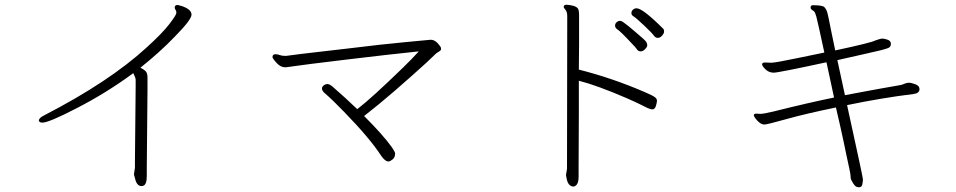

<svg xmlns="http://www.w3.org/2000/svg" viewBox="-20 -735 4040 811"><path d="M159 -217Q186 -217 302 -277Q429 -342 543 -426Q546 -419 549.5 -411.5Q553 -404 553 -398V-367L550 -60V-27L546 0V3Q547 5 550 17Q557 51 578 51L584 50Q600 46 600 9V-26L603 -354V-408Q603 -422 598 -430.5Q593 -439 573 -449Q656 -515 720 -582Q789 -652 789 -673Q789 -696 746 -710Q731 -714 730 -714Q718 -714 718 -703Q718 -698 721.5 -693.5Q725 -689 725 -680.5Q725 -672 695.5 -633.5Q666 -595 600 -535Q442 -390 167 -248Q144 -237 144 -225Q147 -217 159 -217Z M1800 -567H1798Q1697 -558 1584 -546Q1516 -538 1444 -529.5Q1372 -521 1306 -513.5Q1240 -506 1189 -499H1183Q1171 -499 1161.5 -502.5Q1152 -506 1144 -506Q1131 -506 1131 -494Q1131 -490 1139 -480Q1161 -451 1183 -451H1190Q1194 -451 1226 -456Q1258 -461 1440.5 -483Q1623 -505 1749 -518Q1721 -487 1684 -451Q1546 -317 1489 -274Q1440 -321 1386 -368Q1372 -380 1363.5 -380Q1355 -380 1347.5 -374.5Q1340 -369 1340 -361Q1340 -353 1349 -344Q1389 -309 1434 -262Q1543 -150 1590 -77Q1607 -53 1620 -53Q1626 -53 1630 -56Q1649 -66 1649 -86Q1649 -93 1636 -112Q1599 -164 1518 -245Q1581 -294 1648 -352Q1686 -385 1721.5 -416.5Q1757 -448 1782 -471Q1807 -494 1815 -502.5Q1823 -511 1833 -516.5Q1843 -522 1843 -527.5Q1843 -533 1841 -537Q1821 -567 1800 -567Z M2424 11V-32L2425 -256V-394Q2503 -374 2628 -320Q2678 -298 2701.5 -285.5Q2725 -273 2735.5 -273Q2746 -273 2750.5 -287.5Q2755 -302 2755 -310Q2755 -318 2745.5 -325Q2736 -332 2708 -344Q2568 -405 2425 -441Q2426 -504 2426 -546V-673Q2426 -687 2423 -695.5Q2420 -704 2404 -710Q2384 -715 2372 -715Q2363 -715 2361 -707V-706Q2361 -702 2368.5 -693.5Q2376 -685 2376 -667L2375 -22L2371 2V7Q2372 10 2374 22Q2381 53 2403 53Q2424 49 2424 11ZM2744 -582Q2750 -575 2759 -575Q2768 -575 2776.5 -584.5Q2785 -594 2785 -601Q2785 -608 2783 -612Q2695 -700 2669 -700Q2660 -700 2653.5 -694Q2647 -688 2647 -679.5Q2647 -671 2656.5 -665.5Q2666 -660 2700.5 -627.5Q2735 -595 2744 -582ZM2686 -518Q2696 -518 2705 -527.5Q2714 -537 2714 -543.5Q2714 -550 2710 -557.5Q2706 -565 2664 -600Q2648 -614 2633 -626Q2618 -638 2611 -642.5Q2604 -647 2597.5 -647Q2591 -647 2584.5 -641Q2578 -635 2578 -627Q2578 -619 2585 -613Q2601 -603 2648 -552Q2665 -535 2670.5 -526.5Q2676 -518 2686 -518Z M3212 -471Q3199 -471 3199 -463.5Q3199 -456 3213.5 -442Q3228 -428 3248 -428Q3268 -428 3471 -472L3503 -323Q3399 -302 3247 -264Q3204 -254 3192 -254L3174 -255Q3164 -255 3164 -247Q3164 -245 3170.5 -235.5Q3177 -226 3187.5 -217.5Q3198 -209 3209 -209Q3220 -209 3302 -232Q3384 -255 3511 -281Q3532 -191 3544 -134Q3549 -108 3555.5 -78.5Q3562 -49 3567.5 -23Q3573 3 3573 11.5Q3573 20 3574.5 22.5Q3576 25 3580 33Q3584 41 3590.5 48.5Q3597 56 3608.5 56Q3620 56 3622.5 43.5Q3625 31 3625 22.5Q3625 14 3558 -291Q3702 -321 3839 -338Q3864 -341 3864 -359L3863 -364Q3861 -374 3844 -380Q3827 -386 3818 -385.5Q3809 -385 3801 -381.5Q3793 -378 3785 -376Q3708 -363 3549 -333L3517 -481Q3578 -495 3630 -506.5Q3682 -518 3699.5 -522.5Q3717 -527 3730 -531.5Q3743 -536 3743 -549V-552Q3742 -563 3728.5 -567.5Q3715 -572 3707 -572Q3699 -572 3677 -564Q3662 -555 3508 -522Q3500 -559 3493 -594Q3486 -629 3481 -653.5Q3476 -678 3473 -687Q3470 -696 3462.5 -704.5Q3455 -713 3414 -713Q3405 -713 3404 -705V-704Q3404 -697 3409 -694Q3414 -691 3418.5 -687Q3423 -683 3428 -665.5Q3433 -648 3462 -513Q3446 -510 3350.5 -490Q3255 -470 3238 -470Z"/></svg>

Font: LXGW WenKai Mono TC Light
Style: Regular
Weight: 300
Designer: LXGW / Fontworks Inc.
Foundry: LXGW / Fontworks Inc.
Version: Version 1.330